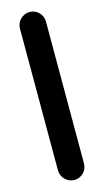

<svg xmlns="http://www.w3.org/2000/svg" viewBox="-120 -749 459 848"><g transform="rotate(-15 109.5 -325.0)"><path d="M169 -1V-649C169 -682 143 -709 110 -709C77 -709 50 -682 50 -649V-1C50 32 77 59 110 59C143 59 169 32 169 -1Z"/></g></svg>

Font: Electronic
Style: Nord
Weight: 900
Version: Version 1.011